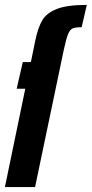

<svg xmlns="http://www.w3.org/2000/svg" viewBox="-22 -763 374 783"><path d="M81 -401H46L71 -510H104L122 -598Q133 -651 150.5 -680.5Q168 -710 210 -726.5Q252 -743 332 -743L311 -652Q285 -652 274 -647Q263 -642 255.5 -623.5Q248 -605 238 -559L121 0H-2Z"/></svg>

Font: Saira Ultra Condensed Black
Style: Italic
Weight: 900
Width: 1
Italic angle: -12°
Designer: Hector Gatti with collaboration of the Omnibus-Type team
Foundry: Omnibus-Type
Version: Version 1.001; ttfautohint (v1.8)